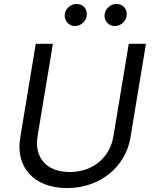

<svg xmlns="http://www.w3.org/2000/svg" viewBox="-20 -952 781 985"><path d="M640.6 -727.3 561.8 -252.8C544.7 -146.3 458.8 -69.6 337.4 -69.6C215.9 -69.6 155.5 -146.3 172.6 -252.8L251.4 -727.3H163.4L83.8 -245.7C58.9 -96.6 152 12.8 323.2 12.8C494.3 12.8 624.3 -96.6 649.1 -245.7L728.7 -727.3ZM312.5 -880.7C307.9 -848 332.4 -818.2 363.6 -818.2C394.9 -818.2 420.5 -842.3 424.7 -869.3C430.4 -904.8 407.7 -931.8 372.2 -931.8C345.2 -931.8 316.8 -910.5 312.5 -880.7ZM517 -880.7C511.4 -846.6 536.9 -818.2 568.2 -818.2C599.4 -818.2 625 -842.3 629.3 -869.3C634.9 -904.8 612.2 -931.8 576.7 -931.8C549.7 -931.8 522 -910.5 517 -880.7Z"/></svg>

Font: Margiela Sans
Style: Italic
Weight: 400
Italic angle: -9.39999°
Designer: Stefan Endress, Andreas Faust
Version: Version 1.100;FEAKit 1.0